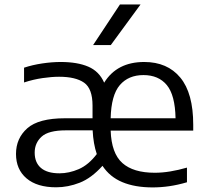

<svg xmlns="http://www.w3.org/2000/svg" viewBox="-20 -828 926 858"><path d="M231 9Q145.5 9 98.5 -31Q51.5 -71 51.5 -140Q51.5 -210 102 -254.8Q152.5 -299.5 270.5 -299.5H393.5V-356Q393.5 -432 355.8 -458.5Q318 -485 244 -485Q211 -485 169.8 -479Q128.5 -473 87.5 -459.5V-525.5Q125 -538 168.5 -544.5Q212 -551 251.5 -551Q326 -551 374.8 -530Q423.5 -509 445.5 -458.5Q502.5 -551 624.5 -551Q728 -551 785.8 -481.2Q843.5 -411.5 843.5 -270.5V-244.5H474.5Q478 -143 526.8 -99.5Q575.5 -56 672 -56Q705 -56 741.2 -62Q777.5 -68 815.5 -79V-13.5Q774.5 -1.5 736.8 4Q699 9.5 662 9.5Q583 9.5 526.8 -14Q470.5 -37.5 438 -87Q388.5 -32 336.2 -11.5Q284 9 231 9ZM621 -492.5Q554 -492.5 515.5 -447.8Q477 -403 474.5 -299.5H764.5Q762.5 -403 725.5 -447.8Q688.5 -492.5 621 -492.5ZM246 -53.5Q288.5 -53.5 332 -72.2Q375.5 -91 412.5 -139.5Q397 -185 394 -245.5H274Q196.5 -245.5 165.8 -217.2Q135 -189 135 -146Q135 -101.5 163 -77.5Q191 -53.5 246 -53.5ZM396 -626.5 516 -808H608L475 -626.5Z"/></svg>

Font: Encode Sans SmExp
Style: Regular
Weight: 400
Width: 6
Designer: Multiple Designers
Foundry: Impallari Type
Version: Version 3.002; ttfautohint (v1.8.3) -l 8 -r 50 -G 200 -x 14 